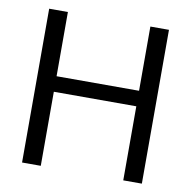

<svg xmlns="http://www.w3.org/2000/svg" viewBox="-74 -717 786 790"><g transform="rotate(10 319.0 -321.5)"><path d="M569.3 0H491.6V-309.4H147V0H68.8V-642.6H147V-374.3H491.6V-642.6H569.3Z"/></g></svg>

Font: Shan Wanhai
Style: Regular
Weight: 400
Designer: Khon Soe Zaw Thu
Foundry: Shan Unicode
Version: Version 1.00 June 3, 2017, initial release